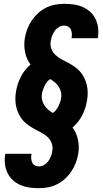

<svg xmlns="http://www.w3.org/2000/svg" viewBox="-20 -843 540 1006"><path d="M184 143Q158 143 133.5 139.5Q109 136 87 126.5Q65 117 47.5 101Q30 85 19.5 63.5Q9 42 6 17Q3 -8 7 -33Q7 -34 7.5 -35Q8 -36 8 -37H145Q145 -37 145 -36.5Q145 -36 145 -36Q143 -25 143.5 -13.5Q144 -2 148.5 8Q153 18 162.5 23.5Q172 29 184 29Q198 29 211 21.5Q224 14 233 1.5Q242 -11 247 -24.5Q252 -38 254 -52Q258 -73 251 -92Q244 -111 230 -124.5Q216 -138 198.5 -147Q181 -156 163.5 -165.5Q146 -175 130 -186Q114 -197 101 -211.5Q88 -226 79 -244Q70 -262 65.5 -281Q61 -300 60.5 -321Q60 -342 64 -363Q70 -403 89 -440.5Q108 -478 140 -505Q119 -533 111.5 -569Q104 -605 110 -643Q114 -667 123 -690.5Q132 -714 146 -735Q160 -756 179 -773.5Q198 -791 221 -802.5Q244 -814 268.5 -818.5Q293 -823 316 -823Q342 -823 366.5 -819.5Q391 -816 413 -806.5Q435 -797 452.5 -781Q470 -765 480.5 -743.5Q491 -722 494 -697Q497 -672 493 -647Q493 -646 492.5 -645Q492 -644 492 -643H355Q355 -643 355 -643.5Q355 -644 355 -644Q357 -655 356.5 -666.5Q356 -678 351.5 -688Q347 -698 337.5 -703.5Q328 -709 316 -709Q302 -709 289 -701.5Q276 -694 267 -681.5Q258 -669 253 -655.5Q248 -642 246 -628Q242 -607 249 -588Q256 -569 270 -555.5Q284 -542 301.5 -533Q319 -524 336.5 -514.5Q354 -505 370 -494Q386 -483 399 -468.5Q412 -454 421 -436Q430 -418 434.5 -399Q439 -380 439.5 -359Q440 -338 436 -317Q430 -277 411 -239.5Q392 -202 360 -175Q381 -147 388.5 -111Q396 -75 390 -37Q386 -13 377 10.5Q368 34 354 55Q340 76 321 93.5Q302 111 279 122.5Q256 134 231.5 138.5Q207 143 184 143ZM257 -251Q267 -258 274 -267Q281 -276 286 -286.5Q291 -297 295 -307.5Q299 -318 300 -329Q303 -345 299.5 -360.5Q296 -376 287.5 -389Q279 -402 267.5 -411.5Q256 -421 243 -429Q233 -422 226 -413Q219 -404 214 -393.5Q209 -383 205 -372.5Q201 -362 200 -351Q197 -335 200.5 -319.5Q204 -304 212.5 -291Q221 -278 232.5 -268.5Q244 -259 257 -251Z"/></svg>

Font: Iosevka Slab Heavy Oblique
Style: Regular
Weight: 900
Italic angle: -9°
Monospace: yes
Designer: Belleve Invis
Foundry: Belleve Invis
Version: Version 11.1.1; ttfautohint (v1.8.3)